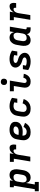

<svg xmlns="http://www.w3.org/2000/svg" viewBox="1877 -2708 1005 4880"><g transform="rotate(-90 2380.0 -267.5)"><path d="M196 215H-40V114H12L100 -419H61L62 -520H237L223 -438Q235 -458 250.5 -475.5Q266 -493 286 -505.5Q306 -518 328 -523Q350 -528 371 -528Q400 -528 426 -520Q452 -512 471.5 -494Q491 -476 501.5 -451Q512 -426 516 -399Q520 -372 518.5 -343.5Q517 -315 512 -287L496 -187Q492 -164 485.5 -140.5Q479 -117 468 -95Q457 -73 440.5 -53Q424 -33 404 -19Q384 -5 359.5 1.5Q335 8 312 8Q284 8 259 0.5Q234 -7 215 -23.5Q196 -40 185 -63Q174 -86 169 -112L132 114H196ZM261 -93Q282 -93 304 -100.5Q326 -108 342 -124.5Q358 -141 366.5 -161.5Q375 -182 378 -203L395 -303Q397 -318 398 -333Q399 -348 397 -362Q395 -376 389 -388.5Q383 -401 373 -410Q363 -419 349 -423Q335 -427 320 -427Q300 -427 280.5 -421.5Q261 -416 244 -402.5Q227 -389 218 -369.5Q209 -350 206 -331L189 -231Q186 -215 185 -199Q184 -183 185.5 -168Q187 -153 192 -139Q197 -125 207 -114Q217 -103 231 -98Q245 -93 261 -93Z M717 0 786 -419H707V-520H923L906 -421Q918 -443 934.5 -463.5Q951 -484 971.5 -499Q992 -514 1016 -521Q1040 -528 1064 -528Q1082 -528 1099 -521Q1116 -514 1126 -500.5Q1136 -487 1141 -469.5Q1146 -452 1147 -434Q1148 -416 1146 -397.5Q1144 -379 1141 -360H1021Q1023 -371 1024 -382Q1025 -393 1022 -403Q1019 -413 1011 -420Q1003 -427 992 -427Q978 -427 963.5 -422Q949 -417 937 -406.5Q925 -396 916.5 -383Q908 -370 902 -356Q896 -342 892.5 -327.5Q889 -313 886 -299L837 0Z M1465 8Q1432 8 1401 2.5Q1370 -3 1343 -17.5Q1316 -32 1296.5 -55Q1277 -78 1266.5 -107Q1256 -136 1256 -168Q1256 -200 1261 -233L1278 -333Q1282 -360 1291.5 -386.5Q1301 -413 1318.5 -437Q1336 -461 1359 -479Q1382 -497 1408.5 -508.5Q1435 -520 1462.5 -524Q1490 -528 1517 -528Q1545 -528 1572 -525Q1599 -522 1624 -513.5Q1649 -505 1670.5 -490Q1692 -475 1706 -453.5Q1720 -432 1723.5 -405Q1727 -378 1723 -351Q1719 -325 1706.5 -300Q1694 -275 1673.5 -256.5Q1653 -238 1628 -225.5Q1603 -213 1577 -206Q1551 -199 1525 -196.5Q1499 -194 1473 -194Q1448 -194 1423.5 -195.5Q1399 -197 1375 -201Q1372 -179 1377 -157.5Q1382 -136 1396 -120.5Q1410 -105 1430.5 -98.5Q1451 -92 1474 -92Q1492 -92 1511 -97Q1530 -102 1546 -113Q1562 -124 1574.5 -139.5Q1587 -155 1595 -173L1698 -134Q1681 -101 1656.5 -73Q1632 -45 1600.5 -26Q1569 -7 1534 0.5Q1499 8 1465 8ZM1474 -295Q1487 -295 1500 -296Q1513 -297 1526.5 -299.5Q1540 -302 1552.5 -307Q1565 -312 1577 -320.5Q1589 -329 1596.5 -341Q1604 -353 1606 -366Q1608 -377 1605.5 -387.5Q1603 -398 1596 -405Q1589 -412 1579.5 -416.5Q1570 -421 1560 -423.5Q1550 -426 1539.5 -427Q1529 -428 1518 -428Q1496 -428 1473.5 -421Q1451 -414 1434 -397.5Q1417 -381 1407.5 -359.5Q1398 -338 1394 -317L1391 -300Q1411 -297 1432 -296Q1453 -295 1474 -295Z M2060 8Q2028 8 1997 2.5Q1966 -3 1940 -18Q1914 -33 1895 -56Q1876 -79 1866 -108Q1856 -137 1856 -169Q1856 -201 1861 -233L1878 -333Q1882 -360 1892 -387Q1902 -414 1919.5 -437.5Q1937 -461 1961 -479.5Q1985 -498 2012 -509Q2039 -520 2066.5 -524Q2094 -528 2121 -528Q2180 -528 2234.5 -512Q2289 -496 2334 -466L2312 -331H2207L2219 -409Q2197 -418 2172 -422.5Q2147 -427 2121 -427Q2099 -427 2076.5 -420Q2054 -413 2036 -397.5Q2018 -382 2008.5 -360.5Q1999 -339 1995 -317L1979 -217Q1975 -193 1977 -169.5Q1979 -146 1991 -128Q2003 -110 2024 -101.5Q2045 -93 2069 -93Q2090 -93 2110.5 -100Q2131 -107 2148 -122Q2165 -137 2176.5 -156Q2188 -175 2193 -196L2304 -169Q2295 -143 2282 -119.5Q2269 -96 2251 -75Q2233 -54 2210.5 -37.5Q2188 -21 2163 -10.5Q2138 0 2112 4Q2086 8 2060 8Z M2751 8Q2725 8 2700.5 3.5Q2676 -1 2655.5 -13.5Q2635 -26 2620.5 -45Q2606 -64 2599 -87Q2592 -110 2592 -135.5Q2592 -161 2597 -186L2635 -419H2500V-520H2772L2714 -170Q2712 -156 2712.5 -141.5Q2713 -127 2719.5 -115.5Q2726 -104 2738.5 -98.5Q2751 -93 2765 -93Q2780 -93 2794.5 -100Q2809 -107 2819 -119.5Q2829 -132 2835 -147Q2841 -162 2844 -176L2945 -166Q2942 -144 2933 -121.5Q2924 -99 2911 -79Q2898 -59 2880.5 -41.5Q2863 -24 2841.5 -12.5Q2820 -1 2796.5 3.5Q2773 8 2751 8ZM2740 -590Q2721 -590 2704 -597Q2687 -604 2675.5 -618Q2664 -632 2661.5 -651Q2659 -670 2662 -689Q2664 -703 2671 -715Q2678 -727 2689.5 -735.5Q2701 -744 2714 -747Q2727 -750 2741 -750Q2760 -750 2777.5 -743Q2795 -736 2806 -722Q2817 -708 2820 -689Q2823 -670 2819 -651Q2817 -637 2810 -625Q2803 -613 2791.5 -604.5Q2780 -596 2767 -593Q2754 -590 2740 -590Z M3253 8Q3194 8 3139.5 -8Q3085 -24 3040 -54L3062 -189H3166L3153 -111Q3176 -101 3201.5 -96.5Q3227 -92 3253 -92Q3263 -92 3273.5 -92.5Q3284 -93 3294.5 -94.5Q3305 -96 3315 -99Q3325 -102 3334.5 -107Q3344 -112 3351.5 -120.5Q3359 -129 3361 -139Q3363 -154 3354.5 -166.5Q3346 -179 3334 -186Q3322 -193 3308 -197.5Q3294 -202 3280 -206Q3266 -210 3252.5 -214.5Q3239 -219 3225.5 -224.5Q3212 -230 3199.5 -236.5Q3187 -243 3175.5 -251.5Q3164 -260 3153.5 -269.5Q3143 -279 3135 -290Q3127 -301 3120 -313.5Q3113 -326 3108.5 -340Q3104 -354 3103 -368.5Q3102 -383 3105 -399Q3108 -421 3120 -442Q3132 -463 3150.5 -478Q3169 -493 3191 -503Q3213 -513 3235 -518.5Q3257 -524 3279.5 -526Q3302 -528 3324 -528Q3382 -528 3436 -512Q3490 -496 3534 -466L3512 -331H3408L3421 -410Q3398 -419 3374 -423.5Q3350 -428 3325 -428Q3315 -428 3304.5 -427.5Q3294 -427 3284.5 -425.5Q3275 -424 3265 -421Q3255 -418 3245.5 -413Q3236 -408 3229 -399.5Q3222 -391 3221 -381Q3218 -366 3226.5 -354Q3235 -342 3247 -334.5Q3259 -327 3273 -322.5Q3287 -318 3301 -314Q3315 -310 3329 -305.5Q3343 -301 3356.5 -295.5Q3370 -290 3382.5 -283.5Q3395 -277 3406.5 -268.5Q3418 -260 3428 -250.5Q3438 -241 3446.5 -230Q3455 -219 3462 -206.5Q3469 -194 3473 -180.5Q3477 -167 3478 -152Q3479 -137 3477 -122Q3473 -99 3460.5 -78Q3448 -57 3429 -41.5Q3410 -26 3388 -16.5Q3366 -7 3343.5 -1.5Q3321 4 3298 6Q3275 8 3253 8Z M3802 8Q3773 8 3747 0Q3721 -8 3702 -26Q3683 -44 3672 -69Q3661 -94 3657 -121Q3653 -148 3655 -176.5Q3657 -205 3661 -233L3678 -333Q3682 -356 3688 -379.5Q3694 -403 3705.5 -425Q3717 -447 3733 -467Q3749 -487 3769.5 -501Q3790 -515 3814 -521.5Q3838 -528 3861 -528Q3889 -528 3914.5 -520.5Q3940 -513 3958.5 -496.5Q3977 -480 3988.5 -457Q4000 -434 4004 -408L4023 -520H4143L4077 -125Q4076 -118 4077 -112Q4078 -106 4082 -101.5Q4086 -97 4092 -95Q4098 -93 4104 -93H4126V8H4087Q4063 8 4040 3.5Q4017 -1 3998 -13.5Q3979 -26 3968 -46Q3957 -66 3954 -89Q3943 -68 3927.5 -49Q3912 -30 3891 -17Q3870 -4 3847 2Q3824 8 3802 8ZM3853 -93Q3873 -93 3893 -98.5Q3913 -104 3929.5 -117.5Q3946 -131 3955.5 -150.5Q3965 -170 3968 -189L3985 -289Q3987 -305 3988.5 -321Q3990 -337 3988 -352Q3986 -367 3981 -381Q3976 -395 3966.5 -406Q3957 -417 3942.5 -422Q3928 -427 3912 -427Q3891 -427 3869.5 -419.5Q3848 -412 3831.5 -395.5Q3815 -379 3807 -358.5Q3799 -338 3795 -317L3779 -217Q3776 -202 3775 -187Q3774 -172 3776.5 -158Q3779 -144 3784.5 -131.5Q3790 -119 3800 -110Q3810 -101 3824 -97Q3838 -93 3853 -93Z M4317 0 4386 -419H4307V-520H4523L4506 -421Q4518 -443 4534.5 -463.5Q4551 -484 4571.5 -499Q4592 -514 4616 -521Q4640 -528 4664 -528Q4682 -528 4699 -521Q4716 -514 4726 -500.5Q4736 -487 4741 -469.5Q4746 -452 4747 -434Q4748 -416 4746 -397.5Q4744 -379 4741 -360H4621Q4623 -371 4624 -382Q4625 -393 4622 -403Q4619 -413 4611 -420Q4603 -427 4592 -427Q4578 -427 4563.5 -422Q4549 -417 4537 -406.5Q4525 -396 4516.5 -383Q4508 -370 4502 -356Q4496 -342 4492.5 -327.5Q4489 -313 4486 -299L4437 0Z"/></g></svg>

Font: Iosevka HT Extended
Style: Bold Italic
Weight: 700
Width: 7
Italic angle: -9°
Monospace: yes
Designer: Belleve Invis
Foundry: Belleve Invis
Version: Version 32.3.0; ttfautohint (v1.8.4)